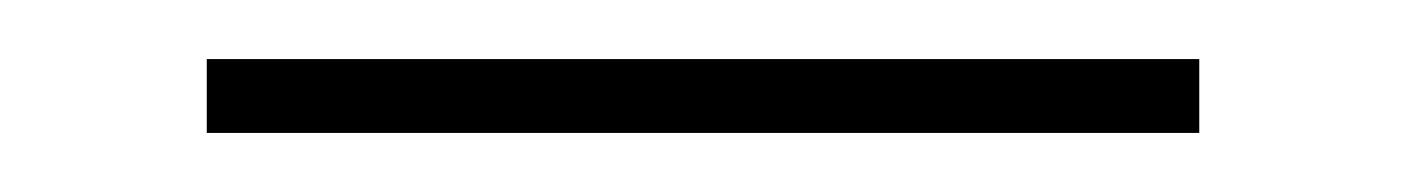

<svg xmlns="http://www.w3.org/2000/svg" viewBox="-20 -732 476 65"><path d="M386 -712V-687H50V-712Z"/></svg>

Font: Playfair Display
Style: Bold
Weight: 700
Designer: Claus Eggers Sørensen
Foundry: Claus Eggers Sørensen
Version: Version 1.203